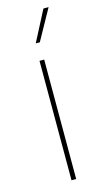

<svg xmlns="http://www.w3.org/2000/svg" viewBox="-109 -717 405 754"><g transform="rotate(-15 93.0 -340.0)"><path d="M102.5 0H83.5V-485.5H102.5ZM87 -555.5 151.5 -680H172.5L103.5 -555.5H87Z"/></g></svg>

Font: Anek Devanagari Thin
Style: Regular
Weight: 250
Designer: Kailash Malviya (Devanagari) & Yesha Goshar (Latin)
Foundry: Ek Type
Version: Version 1.003